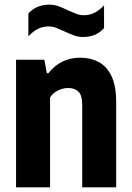

<svg xmlns="http://www.w3.org/2000/svg" viewBox="-20 -803 564 823"><path d="M48.8 0V-547H170.1L180.8 -489.2H187.6Q212.8 -521.9 247.3 -538.8Q281.8 -555.7 324.4 -555.7Q367.9 -555.7 402.7 -537.4Q437.5 -519 457.8 -477Q478 -435 478 -364.1V0H332.4V-353.3Q332.4 -395.1 315.9 -410.5Q299.4 -425.8 272.6 -425.8Q259 -425.8 244.5 -421.6Q230 -417.4 216.9 -408.4Q203.8 -399.3 194.5 -385V0ZM336.8 -644.4Q314.3 -644.4 294.1 -652.2Q274 -660 255.2 -668.9Q238 -676.9 221.9 -683.3Q205.8 -689.7 189.3 -689.7Q163.4 -689.7 142.9 -679.5Q122.4 -669.2 101.6 -647.4V-745Q135.6 -783 190.7 -783Q213.7 -783 233.8 -775.2Q253.9 -767.4 272.4 -758.5Q289.5 -750.8 305.7 -744.2Q321.9 -737.7 338.2 -737.7Q364.3 -737.7 385 -748.1Q405.7 -758.5 426 -780V-682.4Q392 -644.4 336.8 -644.4Z"/></svg>

Font: Encode Sans Condensed Thin
Style: Regular
Weight: 100
Width: 3
Designer: Multiple Designers
Foundry: Impallari Type
Version: Version 3.002